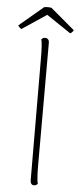

<svg xmlns="http://www.w3.org/2000/svg" viewBox="-72 -874 381 913"><g transform="rotate(5 118.5 -417.0)"><path d="M126 8Q118 8 113.5 2Q109 -4 109 -14L107 -600Q107 -630 105.5 -652.5Q104 -675 101 -687Q104 -690 108 -692.5Q112 -695 119 -695Q127 -695 132.5 -689.5Q138 -684 138 -673V-87Q138 -57 139.5 -34.5Q141 -12 144 0Q141 3 137 5.5Q133 8 126 8ZM136 -840 251 -743Q249 -739 244.5 -734Q240 -729 235 -727L119 -805L2 -727Q-2 -729 -7 -734Q-12 -739 -14 -743L101 -840Q107 -841 113 -841.5Q119 -842 124.5 -841.5Q130 -841 136 -840Z"/></g></svg>

Font: Arima Thin
Style: Regular
Weight: 100
Designer: Joana Correia and Natanael Gama
Foundry: NDISCOVER
Version: Version 1.101;gftools[0.9.23]